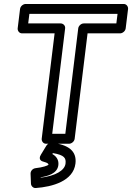

<svg xmlns="http://www.w3.org/2000/svg" viewBox="-20 -699 665 967"><path d="M243 -25 308 -556C310 -571 297 -581 286 -581H122L128 -629H572L566 -581H402C387 -581 375 -567 374 -556L309 -25ZM190 0C189 11 197 25 212 25H328C339 25 354 15 356 0L421 -531H585C596 -531 611 -541 613 -556L625 -654C626 -665 618 -679 603 -679H109C98 -679 83 -669 81 -654L69 -556C68 -545 76 -531 91 -531H255ZM246 72C306 82 313 98 310 125C306 159 260 187 185 196V194C220 188 269 176 274 132C277 105 262 87 244 77ZM241 20C231 19 220 25 214 34L186 80C170 106 192 114 198 115C224 122 224 127 224 131C220 135 196 144 159 148C143 150 133 164 134 177L136 227C137 238 147 249 160 248C244 242 349 213 360 125C368 60 322 29 241 20Z"/></svg>

Font: Falling Sky
Style: OuObl
Weight: 400
Designer: Paul D. Hunt
Foundry: Adobe Systems Incorporated
Version: Version 1.02